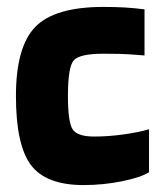

<svg xmlns="http://www.w3.org/2000/svg" viewBox="-20 -524 469 554"><path d="M410 -151V-27Q386 -12 332 -1Q278 10 221 10Q113 10 69.5 -47.5Q26 -105 26 -247Q26 -389 82 -446.5Q138 -504 278 -504Q312 -504 339 -502.5Q366 -501 397 -497V-364Q348 -368 326 -368.5Q304 -369 278 -369Q209 -369 192.5 -349.5Q176 -330 176 -247Q176 -172 189.5 -151Q203 -130 252 -130Q292 -130 335.5 -136Q379 -142 410 -151Z"/></svg>

Font: Blinker
Style: Bold
Weight: 700
Designer: Juergen Huber
Foundry: supertype
Version: Version 1.015;PS 1.15;hotconv 1.0.88;makeotf.lib2.5.647800; 